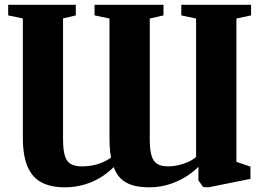

<svg xmlns="http://www.w3.org/2000/svg" viewBox="-20 -763 1096 798"><path d="M1023.5 -743V-699L962.5 -686V-90.5L1021 -70.5V-19.5L846.5 15.5L824.5 14.5L804.5 -13.5L805 -70Q780 -45 747.8 -25.8Q715.5 -6.5 678.5 4.5Q641.5 15.5 600.5 15.5Q558.5 15.5 529 6.2Q499.5 -3 481 -21.8Q462.5 -40.5 452.5 -68.5Q426 -42 394.2 -23.2Q362.5 -4.5 325.8 5.5Q289 15.5 248 15.5Q192.5 15.5 153.8 -4.2Q115 -24 95 -69.5Q75 -115 75 -191.5V-686.5L14 -699V-743H295V-699L242 -686.5V-185.5Q242 -140 249.8 -115.2Q257.5 -90.5 274.8 -81Q292 -71.5 320.5 -71.5Q343.5 -71.5 364.8 -75.5Q386 -79.5 405.5 -87.8Q425 -96 441.5 -108Q439.5 -117.5 438 -130.2Q436.5 -143 435.8 -158Q435 -173 435 -190V-686L373 -699V-743H659.5V-699L602.5 -686V-183.5Q602.5 -140 610 -115.5Q617.5 -91 634.5 -81.2Q651.5 -71.5 679.5 -71.5Q699 -71.5 719.5 -76Q740 -80.5 759.8 -89Q779.5 -97.5 795 -110.5V-686L733.5 -699V-743Z"/></svg>

Font: Merriweather 72pt ExtraBold
Style: Regular
Weight: 800
Version: Version 2.100